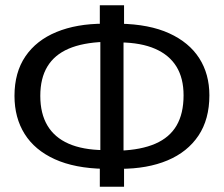

<svg xmlns="http://www.w3.org/2000/svg" viewBox="-20 -709 850 729"><path d="M436 -548 435 -619Q547 -617 622.5 -582.5Q698 -548 736.5 -488Q775 -428 775 -347Q775 -256 733.5 -194Q692 -132 616 -100Q540 -68 436 -68L435 -137Q516 -140 570 -163.5Q624 -187 650.5 -232.5Q677 -278 677 -347Q677 -412 650 -456Q623 -500 569.5 -523.5Q516 -547 436 -548ZM374 -619 375 -550Q294 -547 240.5 -524Q187 -501 160 -456.5Q133 -412 133 -345Q133 -278 160 -232.5Q187 -187 240.5 -163.5Q294 -140 374 -139L375 -68Q264 -70 188 -104.5Q112 -139 73.5 -200.5Q35 -262 35 -345Q35 -434 76.5 -495Q118 -556 194.5 -587.5Q271 -619 374 -619ZM359 -689H451V-599L449 -561V-119L451 -81V0H359V-81L361 -119V-561L359 -599Z"/></svg>

Font: Fira Sans Variable
Style: Regular
Weight: 400
Designer: Carrois Corporate & Edenspiekermann AG
Foundry: Carrois Corporate GbR & Edenspiekermann AG
Version: Version 4.202